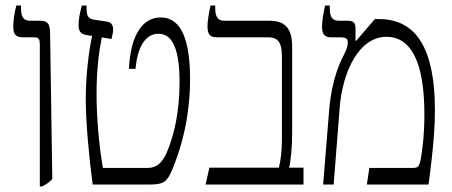

<svg xmlns="http://www.w3.org/2000/svg" viewBox="-20 -667 1633 694"><path d="M124 7H132C147 -1 159 -8 169 -20L161 -551C160 -580 152 -592 127 -592H88C64 -592 56 -608 56 -636V-647H39C32 -620 28 -594 28 -570C28 -544 37 -532 63 -532H104C121 -532 124 -524 124 -506Z M315 0H522C575 0 585 -13 603 -55C659 -190 667 -310 667 -381C667 -521 636 -604 561 -604C496 -604 452 -542 446 -418H470C476 -492 503 -545 553 -545C608 -545 629 -478 629 -371C629 -257 608 -176 583 -116C566 -78 546 -60 514 -60H352C338 -139 329 -243 329 -325C329 -420 338 -480 348 -532L383 -526C386 -539 389 -550 389 -560C389 -577 381 -587 366 -589L319 -596C298 -600 293 -611 293 -636V-647H276C268 -618 264 -597 264 -578C264 -555 270 -544 294 -540L313 -537C301 -482 290 -395 290 -309C290 -224 302 -97 315 0Z M723 0H1077V-61H1025C1031 -84 1036 -134 1036 -186V-498C1036 -563 1012 -592 954 -592H790C767 -592 758 -608 758 -636V-647H741C735 -620 730 -590 730 -573C730 -544 738 -532 764 -532H950C983 -532 999 -516 999 -463V-162C999 -119 994 -84 988 -61H737Z M1148 0H1186L1208 -280C1218 -403 1275 -534 1377 -534C1464 -534 1514 -446 1514 -254C1514 -176 1506 -120 1500 -87C1494 -64 1491 -60 1471 -60H1315L1306 0H1529C1548 -141 1552 -214 1552 -269C1552 -487 1487 -598 1350 -598H1335L1267 -519L1265 -520V-564C1265 -581 1260 -592 1238 -592H1204C1180 -592 1172 -608 1172 -636V-647H1155C1149 -619 1144 -591 1144 -571C1144 -544 1152 -532 1178 -532H1213C1230 -532 1237 -526 1237 -515C1237 -502 1235 -493 1226 -475C1213 -449 1180 -388 1170 -271Z"/></svg>

Font: Noto Serif Hebrew Condensed Light
Style: Regular
Weight: 300
Width: 3
Designer: Monotype Design Team
Foundry: Monotype Imaging Inc.
Version: Version 2.004